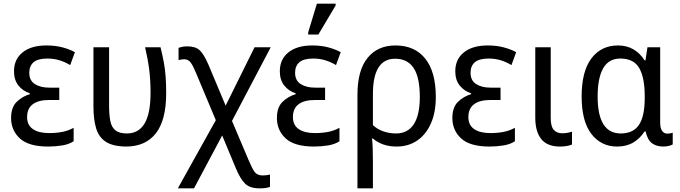

<svg xmlns="http://www.w3.org/2000/svg" viewBox="-20 -796 3739 1056"><path d="M245 10Q138 10 89.5 -34.5Q41 -79 41 -147Q41 -206 72 -236Q103 -266 144 -278V-283Q106 -295 81.5 -325.5Q57 -356 57 -404Q57 -470 104.5 -508Q152 -546 235 -546Q284 -546 323.5 -535.5Q363 -525 392 -509L366 -438Q338 -455 307 -464.5Q276 -474 241 -474Q188 -474 164.5 -453.5Q141 -433 141 -396Q141 -353 172 -333.5Q203 -314 250 -314H306V-246H250Q191 -246 160 -222.5Q129 -199 129 -152Q129 -108 161 -86Q193 -64 250 -64Q289 -64 322.5 -70.5Q356 -77 385 -93V-19Q359 -2 321.5 4Q284 10 245 10Z M673 10Q600 9 561.5 -16.5Q523 -42 508.5 -91Q494 -140 494 -210V-536H580V-216Q580 -166 586.5 -131.5Q593 -97 614.5 -79.5Q636 -62 678 -62Q742 -62 775 -116.5Q808 -171 808 -286Q808 -356 800.5 -414.5Q793 -473 778 -536H863Q874 -491 881 -453Q888 -415 891 -374.5Q894 -334 894 -284Q894 -135 837 -62.5Q780 10 673 10Z M958 240 1167 -135 1058 -395Q1043 -432 1029.5 -451Q1016 -470 994 -470Q975 -470 962 -465V-533Q971 -536 982 -538.5Q993 -541 1011 -541Q1056 -541 1079 -519Q1102 -497 1127 -439L1221 -215L1380 -536H1469L1256 -131L1347 84Q1366 129 1380 149Q1394 169 1425 169Q1437 169 1447 167.5Q1457 166 1465 164V232Q1454 236 1440.5 238Q1427 240 1408 240Q1355 240 1328.5 214.5Q1302 189 1277 129L1202 -51L1047 240Z M1707 10Q1600 10 1551.5 -34.5Q1503 -79 1503 -147Q1503 -206 1534 -236Q1565 -266 1606 -278V-283Q1568 -295 1543.5 -325.5Q1519 -356 1519 -404Q1519 -470 1566.5 -508Q1614 -546 1697 -546Q1746 -546 1785.5 -535.5Q1825 -525 1854 -509L1828 -438Q1800 -455 1769 -464.5Q1738 -474 1703 -474Q1650 -474 1626.5 -453.5Q1603 -433 1603 -396Q1603 -353 1634 -333.5Q1665 -314 1712 -314H1768V-246H1712Q1653 -246 1622 -222.5Q1591 -199 1591 -152Q1591 -108 1623 -86Q1655 -64 1712 -64Q1751 -64 1784.5 -70.5Q1818 -77 1847 -93V-19Q1821 -2 1783.5 4Q1746 10 1707 10ZM1675 -606V-618L1723 -776H1826V-766L1731 -606Z M1946 240V-275Q1946 -409 2001.5 -477.5Q2057 -546 2155 -546Q2261 -546 2319 -473.5Q2377 -401 2377 -262Q2377 -178 2350 -117Q2323 -56 2274.5 -23Q2226 10 2161 10Q2083 10 2031 -34H2026Q2029 -11 2030 24Q2031 59 2031 98V240ZM2158 -62Q2223 -62 2256 -113Q2289 -164 2289 -262Q2289 -371 2255 -422Q2221 -473 2153 -473Q2031 -473 2031 -278V-108Q2055 -85 2088.5 -73.5Q2122 -62 2158 -62Z M2672 10Q2565 10 2516.5 -34.5Q2468 -79 2468 -147Q2468 -206 2499 -236Q2530 -266 2571 -278V-283Q2533 -295 2508.5 -325.5Q2484 -356 2484 -404Q2484 -470 2531.5 -508Q2579 -546 2662 -546Q2711 -546 2750.5 -535.5Q2790 -525 2819 -509L2793 -438Q2765 -455 2734 -464.5Q2703 -474 2668 -474Q2615 -474 2591.5 -453.5Q2568 -433 2568 -396Q2568 -353 2599 -333.5Q2630 -314 2677 -314H2733V-246H2677Q2618 -246 2587 -222.5Q2556 -199 2556 -152Q2556 -108 2588 -86Q2620 -64 2677 -64Q2716 -64 2749.5 -70.5Q2783 -77 2812 -93V-19Q2786 -2 2748.5 4Q2711 10 2672 10Z M3060 10Q2990 10 2957 -31Q2924 -72 2924 -149V-536H3009V-147Q3009 -100 3026 -81.5Q3043 -63 3072 -63Q3087 -63 3100.5 -65.5Q3114 -68 3126 -72V-1Q3114 4 3097.5 7Q3081 10 3060 10Z M3374 10Q3286 10 3232.5 -59.5Q3179 -129 3179 -266Q3179 -403 3232.5 -474.5Q3286 -546 3379 -546Q3427 -546 3464 -524.5Q3501 -503 3525 -464H3530L3541 -536H3611V-122Q3611 -90 3622 -75.5Q3633 -61 3650 -61Q3658 -61 3666.5 -62.5Q3675 -64 3680 -66V-2Q3673 3 3658 6.5Q3643 10 3629 10Q3590 10 3565.5 -8.5Q3541 -27 3531 -73H3525Q3501 -35 3463.5 -12.5Q3426 10 3374 10ZM3394 -62Q3463 -62 3494.5 -109.5Q3526 -157 3526 -257V-267Q3526 -370 3495.5 -422Q3465 -474 3392 -474Q3328 -474 3297.5 -420.5Q3267 -367 3267 -265Q3267 -62 3394 -62Z"/></svg>

Font: Noto Sans SemiCondensed
Style: Regular
Weight: 400
Width: 4
Designer: Monotype Design Team
Foundry: Monotype Imaging Inc.
Version: Version 2.013; ttfautohint (v1.8.4.7-5d5b)